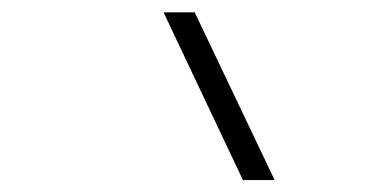

<svg xmlns="http://www.w3.org/2000/svg" viewBox="-20 -815 626 313"><path d="M376 -521.5 246.6 -794.9H297.4L427.7 -521.5Z"/></svg>

Font: Cascadia Mono ExtraLight
Style: Italic
Weight: 200
Italic angle: -10°
Monospace: yes
Designer: Aaron Bell
Foundry: Saja Typeworks
Version: Version 2404.023; ttfautohint (v1.8.4)